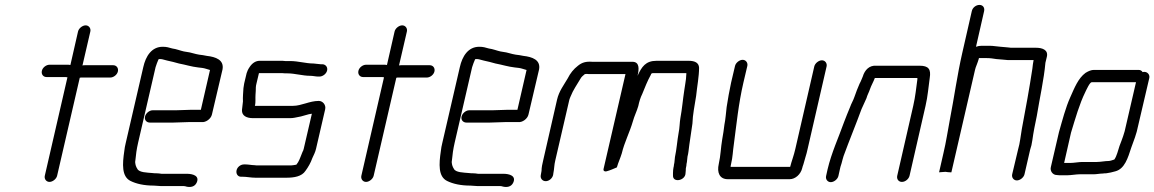

<svg xmlns="http://www.w3.org/2000/svg" viewBox="-20 -722 4690 780"><path d="M297 -594 266 -458C261 -459 257 -459 253 -459H181C168 -459 153 -448 150 -434C147 -420 156 -409 169 -409H241C245 -409 249 -409 254 -408L162 -8C159 5 168 17 181 17C194 17 209 5 212 -8L304 -406C307 -407 309 -407 312 -407H428C441 -407 456 -418 459 -432C462 -446 453 -457 440 -457H324C321 -457 318 -457 315 -456L347 -594C350 -607 341 -619 328 -619C315 -619 300 -607 297 -594Z M541 -142 612 -449C614 -457 621 -474 624 -481C625 -482 627 -482 629 -482C633 -482 637 -482 640 -481L659 -476C674 -473 693 -468 707 -464C734 -459 758 -451 785 -448L802 -446C811 -445 824 -440 832 -438C833 -438 833 -438 833 -437L796 -276H757C745 -276 708 -274 694 -274H600C587 -274 572 -262 569 -248C566 -234 576 -224 589 -224H683C698 -224 732 -226 745 -226H799C816 -224 837 -239 841 -257L884 -440C891 -479 856 -491 820 -495L804 -498C782 -500 771 -504 751 -509L727 -513C713 -516 696 -523 680 -525C666 -529 657 -532 641 -532C596 -532 572 -494 562 -449L491 -142C488 -130 486 -119 485 -109C477 -55 474 -5 510 13C534 25 566 32 605 32C616 32 623 34 635 34H727C731 34 734 35 737 36C754 40 771 37 779 20C792 -8 763 -16 739 -16H636C629 -17 623 -18 616 -18C611 -18 606 -18 599 -19C578 -21 545 -21 538 -36C533 -43 527 -58 530 -71C532 -93 535 -116 541 -142Z M1289 -461H1283C1275 -461 1261 -464 1254 -464C1223 -464 1191 -474 1159 -474H1139C1132 -475 1126 -475 1120 -475H1035C1020 -475 1006 -467 995 -451C988 -441 984 -432 982 -425L972 -383C971 -377 970 -371 969 -364C968 -344 966 -329 967 -310C966 -298 964 -286 963 -275C962 -252 981 -242 1008 -242H1159C1172 -242 1182 -245 1193 -247C1203 -248 1225 -256 1235 -258L1247 -260L1214 -118C1213 -113 1211 -108 1209 -105C1202 -89 1199 -77 1191 -63L1184 -53L1172 -51C1167 -50 1161 -50 1155 -50H1030C1024 -50 1018 -50 1013 -51C1003 -51 989 -54 978 -54H971C958 -54 944 -44 941 -30C938 -16 946 -4 959 -4H966C982 -4 1000 0 1018 0H1143C1175 0 1206 -5 1221 -28C1232 -43 1242 -60 1249 -80C1254 -91 1261 -104 1264 -118L1301 -278C1305 -295 1292 -312 1275 -312C1237 -312 1205 -292 1170 -292H1015L1016 -293C1019 -307 1017 -324 1018 -337L1019 -353C1019 -363 1019 -372 1022 -383L1032 -425H1126C1133 -424 1140 -424 1147 -424C1178 -424 1209 -414 1241 -414C1251 -414 1263 -411 1272 -411H1278C1291 -411 1306 -422 1309 -436C1312 -450 1302 -461 1289 -461Z M1583 -594 1552 -458C1547 -459 1543 -459 1539 -459H1467C1454 -459 1439 -448 1436 -434C1433 -420 1442 -409 1455 -409H1527C1531 -409 1535 -409 1540 -408L1448 -8C1445 5 1454 17 1467 17C1480 17 1495 5 1498 -8L1590 -406C1593 -407 1595 -407 1598 -407H1714C1727 -407 1742 -418 1745 -432C1748 -446 1739 -457 1726 -457H1610C1607 -457 1604 -457 1601 -456L1633 -594C1636 -607 1627 -619 1614 -619C1601 -619 1586 -607 1583 -594Z M1827 -142 1898 -449C1900 -457 1907 -474 1910 -481C1911 -482 1913 -482 1915 -482C1919 -482 1923 -482 1926 -481L1945 -476C1960 -473 1979 -468 1993 -464C2020 -459 2044 -451 2071 -448L2088 -446C2097 -445 2110 -440 2118 -438C2119 -438 2119 -438 2119 -437L2082 -276H2043C2031 -276 1994 -274 1980 -274H1886C1873 -274 1858 -262 1855 -248C1852 -234 1862 -224 1875 -224H1969C1984 -224 2018 -226 2031 -226H2085C2102 -224 2123 -239 2127 -257L2170 -440C2177 -479 2142 -491 2106 -495L2090 -498C2068 -500 2057 -504 2037 -509L2013 -513C1999 -516 1982 -523 1966 -525C1952 -529 1943 -532 1927 -532C1882 -532 1858 -494 1848 -449L1777 -142C1774 -130 1772 -119 1771 -109C1763 -55 1760 -5 1796 13C1820 25 1852 32 1891 32C1902 32 1909 34 1921 34H2013C2017 34 2020 35 2023 36C2040 40 2057 37 2065 20C2078 -8 2049 -16 2025 -16H1922C1915 -17 1909 -18 1902 -18C1897 -18 1892 -18 1885 -19C1864 -21 1831 -21 1824 -36C1819 -43 1813 -58 1816 -71C1818 -93 1821 -116 1827 -142Z M2227 -11 2228 -18C2232 -37 2231 -51 2236 -71L2293 -317C2294 -321 2296 -325 2298 -330C2308 -356 2324 -378 2338 -402C2342 -410 2350 -416 2356 -421C2361 -422 2366 -422 2373 -421H2521L2432 -36C2430 -28 2436 -24 2444 -26C2459 -30 2474 -37 2486 -42C2492 -63 2500 -79 2506 -99C2517 -145 2538 -184 2551 -229C2557 -251 2567 -270 2573 -291C2577 -310 2582 -326 2589 -340C2600 -367 2610 -393 2624 -418C2625 -424 2629 -425 2635 -425H2768C2769 -423 2768 -421 2768 -419C2767 -403 2767 -399 2764 -382L2760 -356C2754 -318 2751 -279 2744 -242C2741 -225 2741 -201 2737 -183C2731 -150 2729 -116 2722 -84C2720 -72 2721 -64 2718 -53C2718 -49 2717 -45 2716 -41C2715 -35 2714 -28 2714 -19V-9C2713 22 2765 12 2765 -19L2766 -30C2766 -35 2766 -39 2767 -42C2768 -46 2769 -51 2769 -56C2772 -67 2771 -75 2773 -86C2775 -93 2776 -100 2777 -107C2781 -143 2788 -182 2793 -220C2794 -256 2802 -293 2808 -332C2812 -371 2820 -412 2820 -447C2819 -467 2803 -475 2778 -475H2647C2603 -475 2587 -451 2570 -414C2577 -443 2578 -471 2549 -471H2386C2360 -473 2344 -468 2328 -455C2310 -441 2297 -425 2286 -403C2271 -377 2251 -352 2243 -317L2187 -72C2183 -56 2180 -41 2180 -28L2177 -11C2174 2 2183 14 2197 14C2211 14 2224 2 2227 -11Z M2966 -454 2950 -386C2943 -354 2937 -319 2932 -287C2930 -270 2927 -234 2923 -216L2919 -186L2914 -156C2908 -121 2908 -92 2900 -56C2892 -21 2903 6 2937 6H3188C3211 6 3233 -14 3239 -39C3240 -42 3241 -48 3244 -55L3252 -83C3256 -94 3258 -105 3261 -117L3338 -452C3341 -465 3332 -477 3319 -477C3306 -477 3291 -465 3288 -452L3211 -117C3205 -90 3196 -68 3190 -44H2948C2948 -47 2949 -51 2950 -56C2957 -85 2957 -108 2961 -134C2972 -216 2980 -300 3000 -386L3016 -454C3019 -467 3010 -479 2997 -479C2984 -479 2969 -467 2966 -454Z M3386 -7 3392 -34C3393 -39 3395 -48 3399 -59C3402 -70 3404 -79 3407 -88C3430 -151 3457 -216 3480 -279C3487 -296 3494 -308 3500 -323C3503 -335 3511 -349 3514 -359C3519 -374 3528 -389 3534 -405H3707C3707 -404 3706 -402 3707 -401C3702 -365 3699 -331 3690 -292L3625 -8C3622 5 3630 17 3644 17C3658 17 3672 5 3675 -8L3740 -292C3749 -330 3752 -370 3757 -405C3763 -441 3752 -455 3716 -455H3539C3512 -457 3493 -438 3485 -411C3484 -408 3482 -404 3480 -399C3476 -389 3476 -390 3472 -382C3464 -364 3458 -348 3451 -328C3446 -313 3439 -303 3433 -286C3425 -268 3417 -246 3409 -226C3387 -164 3358 -102 3342 -34L3336 -7C3333 6 3342 18 3355 18C3368 18 3383 6 3386 -7Z M3928 -677 3889 -506C3869 -419 3856 -324 3839 -237C3830 -190 3824 -147 3813 -101L3795 -22L3821 -24C3826 -23 3835 -22 3841 -22H3845L3941 -438C3942 -444 3945 -451 3948 -459C3953 -471 3952 -471 3955 -479C3956 -481 3956 -483 3957 -486H3989C4003 -486 4015 -484 4028 -482L4052 -480C4061 -479 4067 -479 4074 -478H4179C4176 -464 4176 -458 4174 -443C4162 -364 4147 -281 4131 -197C4126 -169 4124 -142 4116 -115L4092 -14C4089 -1 4098 11 4111 11C4124 11 4139 -1 4142 -14L4165 -114C4169 -125 4172 -138 4174 -153C4178 -183 4185 -218 4192 -251C4204 -325 4221 -399 4227 -467L4233 -492C4239 -519 4215 -528 4189 -528H4087C4082 -529 4075 -529 4068 -530L4045 -532C4030 -533 4015 -536 4001 -536H3968C3960 -536 3953 -535 3945 -532L3978 -677C3981 -691 3973 -702 3959 -702C3945 -702 3931 -691 3928 -677Z M4273 -11C4278 -10 4284 -10 4293 -10H4316C4331 -10 4352 -14 4367 -14H4424C4434 -14 4449 -17 4460 -17C4465 -18 4470 -18 4474 -18C4484 -19 4501 -23 4511 -26C4549 -36 4562 -80 4576 -123L4584 -145C4590 -162 4592 -166 4598 -187L4649 -405C4652 -418 4642 -430 4629 -430C4627 -430 4625 -430 4622 -429C4618 -435 4613 -438 4605 -438H4424C4414 -438 4403 -434 4390 -426C4360 -404 4345 -365 4328 -327C4309 -285 4296 -234 4282 -185L4249 -43C4245 -27 4257 -11 4273 -11ZM4436 -64H4377C4363 -64 4342 -60 4328 -60H4303L4331 -183C4349 -242 4365 -299 4389 -348C4393 -356 4407 -388 4415 -388H4595L4549 -189C4544 -170 4542 -168 4536 -150L4528 -129C4522 -111 4517 -88 4507 -74C4501 -72 4490 -68 4484 -68C4469 -68 4451 -64 4436 -64Z"/></svg>

Font: Electronic
Style: BookIt
Weight: 400
Version: Version 1.011